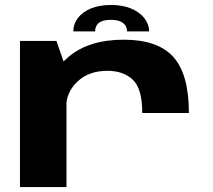

<svg xmlns="http://www.w3.org/2000/svg" viewBox="-20 -754 860 774"><path d="M553.5 -298.5H741.5Q741.5 -454.5 679 -524.2Q616.5 -594 478.5 -594Q339 -594 257.2 -525.5Q175.5 -457 175.5 -377L247 -323.5Q247 -382.5 292.5 -425.5Q338 -468.5 413 -468.5Q477.5 -468.5 515.5 -432.5Q553.5 -396.5 553.5 -298.5ZM60.5 0H248V-472.5L207.5 -589H60.5ZM428 -734Q380.5 -734 346.2 -719.8Q312 -705.5 293.8 -681Q275.5 -656.5 275.5 -627.5H363.5Q363.5 -641.5 369.8 -652Q376 -662.5 390 -668.2Q404 -674 428 -674Q449.5 -674 463.5 -668.2Q477.5 -662.5 484.8 -652.2Q492 -642 492 -627.5H581Q581 -656.5 561.8 -681Q542.5 -705.5 508 -719.8Q473.5 -734 428 -734Z"/></svg>

Font: Anybody Expanded
Style: Bold
Weight: 700
Width: 7
Designer: Tyler Finck
Foundry: Etcetera Type Company
Version: Version 1.113;gftools[0.9.25]